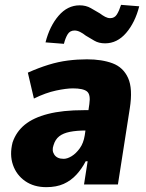

<svg xmlns="http://www.w3.org/2000/svg" viewBox="-20 -762 603 793"><path d="M171 11Q120 11 84 -14Q48 -39 33.5 -81Q19 -123 32 -174Q47 -218 82.5 -247Q118 -276 178.5 -291.5Q239 -307 326 -307H371L358 -223H335Q297 -223 269 -217.5Q241 -212 224.5 -199Q208 -186 201 -162Q193 -140 204.5 -123Q216 -106 243 -106Q258 -106 276 -117Q294 -128 309.5 -149.5Q325 -171 330 -203L349 -332Q355 -372 339 -384.5Q323 -397 281 -397Q254 -397 211.5 -388Q169 -379 120 -355L95 -462Q140 -482 180.5 -494.5Q221 -507 260.5 -512Q300 -517 339 -517Q401 -517 445 -500.5Q489 -484 509 -440Q529 -396 516 -314L467 0H327L342 -96H334Q318 -65 295.5 -40.5Q273 -16 243 -2.5Q213 11 171 11ZM244 -581 168 -587Q185 -654 222 -697Q259 -740 309 -740Q335 -740 355 -728.5Q375 -717 392 -707Q404 -698 414.5 -692.5Q425 -687 435 -687Q453 -687 462.5 -702Q472 -717 480 -742L555 -736Q538 -669 501 -626Q464 -583 414 -583Q388 -583 369.5 -594Q351 -605 334 -615Q323 -624 311 -630Q299 -636 288 -636Q269 -636 259.5 -620.5Q250 -605 244 -581Z"/></svg>

Font: Nunito Sans 7pt Condensed Black
Style: Italic
Weight: 900
Width: 3
Italic angle: -9°
Designer: Vernon Adams
Foundry: Vernon Adams
Version: Version 3.101;gftools[0.9.27]